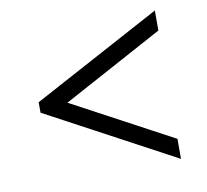

<svg xmlns="http://www.w3.org/2000/svg" viewBox="-62 -674 683 632"><g transform="rotate(-10 279.5 -358.0)"><path d="M494 -110 65 -340V-375L494 -606V-539L158 -357L494 -177Z"/></g></svg>

Font: Noto Serif Ahom
Style: Regular
Weight: 400
Designer: Monotype Design Team
Foundry: Monotype Imaging Inc.
Version: Version 2.007; ttfautohint (v1.8.4.7-5d5b)